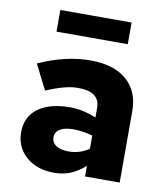

<svg xmlns="http://www.w3.org/2000/svg" viewBox="-82 -796 765 873"><g transform="rotate(10 300.0 -359.0)"><path d="M225 8Q173 8 132.5 -12Q92 -32 69.5 -67Q47 -102 47 -148Q47 -196 71 -229.5Q95 -263 140 -280.5Q185 -298 248 -298Q276 -298 305 -292Q334 -286 368 -272V-316Q368 -354 343 -372.5Q318 -391 266 -391Q237 -391 201.5 -381.5Q166 -372 121 -353L63 -468Q128 -497 186.5 -510.5Q245 -524 302 -524Q409 -524 468.5 -473Q528 -422 528 -330V0H368V-49Q334 -19 300 -5.5Q266 8 225 8ZM196 -151Q196 -126 217 -112.5Q238 -99 275 -99Q301 -99 324.5 -106.5Q348 -114 368 -128V-189Q346 -195 323.5 -198.5Q301 -202 279 -202Q240 -202 218 -189Q196 -176 196 -151ZM126 -626V-726H455V-626Z"/></g></svg>

Font: Red Hat Mono VF Light
Style: Regular
Weight: 300
Monospace: yes
Designer: Pentagram, MCKL
Foundry: Pentagram, MCKL
Version: Version 1.023